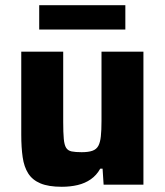

<svg xmlns="http://www.w3.org/2000/svg" viewBox="-20 -708 631 736"><path d="M216.7 8Q166 8 135.1 -5Q104.1 -18 88.2 -43.2Q72.2 -68.4 66.9 -105.4Q61.5 -142.4 61.5 -191V-510H222.3V-240.4Q222.3 -199.2 224.5 -175.7Q226.6 -152.2 233.6 -141.3Q240.5 -130.4 254.8 -127.5Q269.1 -124.6 293 -124.6Q318.9 -124.6 334.3 -130.1Q349.7 -135.5 357 -149Q364.2 -162.4 366.6 -185.6Q369.1 -208.9 369.1 -244.4V-510H529.8V0H377.2L373.2 -61.5H364.3Q350.2 -36.2 328.1 -20.8Q306 -5.4 277.8 1.3Q249.6 8 216.7 8ZM130.3 -594.7V-688H460.5V-594.7Z"/></svg>

Font: Saira Thin
Style: Regular
Weight: 100
Designer: Hector Gatti with collaboration of the Omnibus-Type team
Foundry: Omnibus-Type
Version: Version 1.101